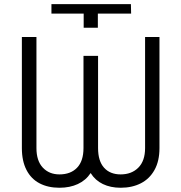

<svg xmlns="http://www.w3.org/2000/svg" viewBox="-20 -883 863 913"><path d="M224.6 -818.4V-863.3H602.5L603.5 -818.4H445.3V-751H377.9V-818.4ZM446.3 -617.2V-178.7Q446.3 -117.2 474.9 -85.4Q503.4 -53.7 553.7 -53.7Q606 -53.7 637.9 -85.9Q669.9 -118.2 669.9 -178.7V-707H738.3V-178.7Q738.3 -117.2 714.8 -75Q691.4 -32.7 649.9 -11.5Q608.4 9.8 553.7 9.8Q505.9 9.8 469.2 -7.8Q432.6 -25.4 411.1 -60.1Q388.2 -25.4 350.1 -7.8Q312 9.8 262.7 9.8Q208.5 9.8 168.2 -11.2Q127.9 -32.2 106 -74.7Q84 -117.2 84 -178.7V-707H153.3V-178.7Q153.3 -118.2 183.6 -85.9Q213.9 -53.7 262.7 -53.7Q315.9 -53.7 346.4 -85.4Q377 -117.2 377 -178.7V-617.2Z"/></svg>

Font: Pretendard Std Light
Style: Regular
Weight: 300
Designer: Base glyphs from Inter by Rasmus Andersson; Hangeul glyphs from Noto Sans CJK(Source Han Sans) by Jang Soo-young and Kan
Foundry: Kil Hyung-jin
Version: Version 1.309